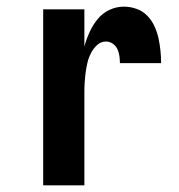

<svg xmlns="http://www.w3.org/2000/svg" viewBox="-20 -558 540 578"><path d="M110 0V-530H234V-418Q240 -440 249.5 -461Q259 -482 273.5 -500Q288 -518 309 -528Q330 -538 353 -538Q372 -538 390.5 -531.5Q409 -525 422.5 -511.5Q436 -498 444.5 -480Q453 -462 457 -443.5Q461 -425 463 -406Q465 -387 465 -368H341Q341 -378 339.5 -389Q338 -400 333.5 -410Q329 -420 319.5 -426.5Q310 -433 299 -433Q284 -433 272.5 -422.5Q261 -412 254 -398.5Q247 -385 243.5 -370.5Q240 -356 238 -341Q236 -326 235 -311Q234 -296 234 -281V0Z"/></svg>

Font: iosevka_custom_sans_ss08 XBd
Style: Regular
Weight: 800
Designer: Belleve Invis
Foundry: Belleve Invis
Version: Version 10.3.0; ttfautohint (v1.8.3)